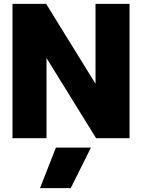

<svg xmlns="http://www.w3.org/2000/svg" viewBox="-20 -719 739 999"><path d="M45 -699H220L477 -283V-699H654V0H480L222 -417V0H45ZM271 49H453L348 260H188Z"/></svg>

Font: Prompt
Style: Bold
Weight: 700
Designer: Katatrad Team
Foundry: CadsonDemak
Version: Version 1.000